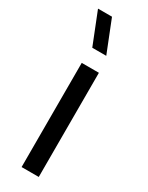

<svg xmlns="http://www.w3.org/2000/svg" viewBox="-208 -825 664 862"><g transform="rotate(30 124.5 -394.0)"><path d="M87 -622.5 21.5 -787.5H94L159.5 -622.5ZM80 0V-540H169V0Z"/></g></svg>

Font: Cns Manrope Med
Style: Regular
Weight: 500
Designer: Mikhail Sharanda
Foundry: Mikhail Sharanda
Version: Version 4.504